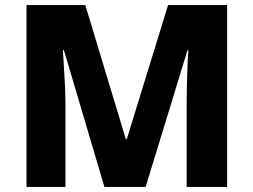

<svg xmlns="http://www.w3.org/2000/svg" viewBox="-20 -734 995 754"><path d="M390 0 231 -537H227Q228 -517 230.5 -480Q233 -443 235 -400.5Q237 -358 237 -321V0H84V-714H315L474 -188H478L640 -714H872V0H713V-326Q713 -359 714 -400.5Q715 -442 716.5 -479Q718 -516 720 -536H716L552 0Z"/></svg>

Font: Noto Kufi Arabic ExtraBold
Style: Regular
Weight: 800
Designer: Monotype Design Team, David Williams, Khaled Hosny
Foundry: Google LLC
Version: Version 2.109; ttfautohint (v1.8.4.7-5d5b)